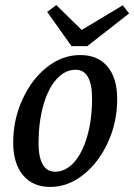

<svg xmlns="http://www.w3.org/2000/svg" viewBox="-20 -726 529 757"><path d="M32 -164Q32 -254 68.5 -334Q105 -414 165.5 -461.5Q226 -509 296 -509Q366 -509 404 -463.5Q442 -418 442 -335Q442 -244 405.5 -164.5Q369 -85 308.5 -37Q248 11 178 11Q109 11 70.5 -35.5Q32 -82 32 -164ZM343 -338Q343 -393 327 -422Q311 -451 278 -451Q236 -451 202.5 -413.5Q169 -376 150.5 -309.5Q132 -243 132 -161Q132 -106 148.5 -77.5Q165 -49 197 -49Q239 -49 272 -86Q305 -123 324 -189Q343 -255 343 -338ZM489 -673 324 -544H262L166 -679L202 -706L302 -608L464 -705Z"/></svg>

Font: Andada Pro Medium
Style: Italic
Weight: 500
Italic angle: -7°
Designer: Carolina Giovagnoli
Foundry: Huerta Tipografica
Version: Version 3.005; ttfautohint (v1.8.4)